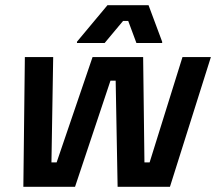

<svg xmlns="http://www.w3.org/2000/svg" viewBox="-20 -720 832 740"><path d="M70 0 75.8 -499.2V-500H185L178.3 -94.2H198.3L336.7 -500H531.7L536.7 -94.2H556.7L683.3 -500H792.5V-499.2L635 0H433.3L425.8 -409.2H405.8L269.2 0ZM276.7 -554.2V-559.2L394.2 -700H552.5L605 -559.2V-554.2H505.8L474.2 -639.2H454.2L383.3 -554.2Z"/></svg>

Font: Familjen Grotesk SemiBold
Style: Italic
Weight: 600
Italic angle: -9.46201°
Designer: Anders Wikstroem, Jonas Baeckman, Matilda Gysing, Kristian Moeller
Foundry: Familjen STHLM AB
Version: Version 2.002